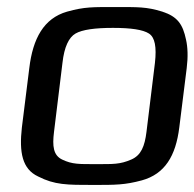

<svg xmlns="http://www.w3.org/2000/svg" viewBox="-20 -514 551 544"><path d="M509 -321C513 -353 512 -380 507 -402C498 -445 483 -467 440 -481C395 -495 370 -494 307 -494C244 -494 220 -495 170 -481C104 -462 73 -405 63 -321L42 -153C34 -82 43 -35 88 -14C135 10 169 10 245 10C307 10 334 10 382 -3C447 -21 478 -72 488 -153ZM395 -140C390 -100 380 -74 352 -62C320 -48 300 -49 253 -49C205 -49 185 -48 156 -62C131 -74 128 -100 133 -140L157 -336C162 -381 175 -408 194 -419C213 -430 249 -435 300 -435C351 -435 385 -430 402 -419C419 -408 424 -381 419 -336Z"/></svg>

Font: Gamestation Display
Style: Italic
Weight: 400
Designer: Jonas Hecksher
Foundry: Jonas Hecksher, Playtypeª, e-types AS
Version: Version 1.003